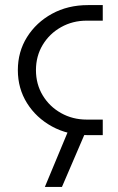

<svg xmlns="http://www.w3.org/2000/svg" viewBox="-20 -530 462 753"><path d="M325 0Q246 0 184 -34Q122 -68 86 -125.5Q50 -183 50 -255Q50 -327 86 -384.5Q122 -442 184 -476Q246 -510 325 -510H383V-449H320Q265 -449 219.5 -423.5Q174 -398 147.5 -354Q121 -310 121 -255Q121 -200 147.5 -156Q174 -112 219.5 -86.5Q265 -61 320 -61H383V0ZM156 203 248 -18H318L223 203Z"/></svg>

Font: MuseoModerno Light
Style: Regular
Weight: 300
Designer: Pablo Cosgaya, Héctor Gatti, Marcela Romero, and the Authors of The MuseoModerno Project.
Foundry: Omnibus-Type Team
Version: Version 1.001